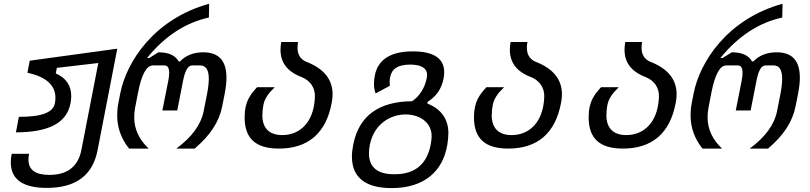

<svg xmlns="http://www.w3.org/2000/svg" viewBox="-20 -780 4254 1008"><path d="M225.6 206.5C379.9 206.5 466.8 139.2 492.2 8.8L595.7 -524.4L136.2 -461.4L124 -397.9C222.2 -377 271 -332.5 271 -266.6C271 -255.4 269.5 -242.7 267.6 -234.9C256.8 -191.9 206.5 -166.5 79.1 -166.5L63.5 -85C238.3 -85.9 328.6 -134.8 349.6 -234.9C352.5 -249 354 -262.7 354 -275.4C354 -328.1 329.6 -369.6 272.9 -394.5L278.3 -423.8L496.1 -449.2L407.2 7.8C390.1 94.7 333.5 138.2 239.3 138.2C165.5 138.2 129.4 111.8 129.4 57.6C129.4 48.3 130.4 38.6 132.8 27.3H41.5C38.1 43.5 36.6 58.6 36.6 72.3C36.6 162.1 100.6 206.5 225.6 206.5Z M657.7 0H760.3C710 -47.9 684.6 -102.5 684.6 -164.1C684.6 -178.7 686 -197.3 689 -212.9L704.6 -293.5C723.1 -388.7 749 -436.5 782.7 -436.5H843.3C859.9 -436.5 868.2 -423.8 868.2 -397.5C868.2 -386.2 866.7 -372.1 863.3 -355L832.5 -200.2H910.6L940.9 -355C951.2 -407.7 966.3 -436.5 988.3 -436.5H1031.2C1061 -436.5 1076.2 -412.6 1076.2 -367.2C1076.2 -347.2 1073.2 -319.3 1067.9 -291L1049.3 -196.8C1035.2 -125.5 987.3 -60.1 905.8 0H1002C1084 -69.3 1130.9 -141.6 1146.5 -221.7L1160.2 -291C1166 -321.8 1168.9 -348.1 1168.9 -372.1C1168.9 -461.4 1128.9 -505.4 1046.9 -505.4C996.6 -505.4 955.1 -489.3 925.3 -457.5H918C900.9 -489.3 865.2 -505.4 811.5 -505.4L763.7 -475.6H752C845.2 -590.3 953.6 -661.1 1076.7 -688L1078.1 -760.3C787.1 -680.2 643.1 -453.1 611.3 -289.6L601.6 -239.3C597.2 -217.3 595.2 -195.3 595.2 -175.3C595.2 -109.4 616.2 -51.8 657.7 0Z M1444.8 0C1597.2 0 1692.4 -80.6 1721.7 -241.7C1724.6 -257.8 1726.1 -270.5 1726.1 -284.7C1726.1 -363.8 1679.7 -420.4 1586.9 -456.1C1557.1 -469.2 1542 -493.7 1542 -529.3C1542 -538.6 1543 -548.8 1544.9 -559.6H1456.5C1454.1 -545.4 1452.6 -531.7 1452.6 -518.6C1452.6 -450.7 1489.7 -402.8 1564.5 -375C1608.4 -356.9 1633.3 -320.8 1633.3 -275.9C1633.3 -265.1 1631.8 -247.6 1629.9 -234.4C1614.3 -127.4 1546.9 -70.8 1461.9 -70.8C1394 -70.8 1357.4 -106.9 1357.4 -174.8C1357.4 -192.4 1359.9 -215.8 1363.3 -231C1370.1 -261.7 1385.3 -286.1 1422.4 -322.3H1329.6C1296.9 -286.1 1264.2 -249.5 1264.2 -165C1264.2 -51.8 1322.8 0 1444.8 0Z M2035.6 207.5C2207 207.5 2305.7 119.6 2328.6 -21C2332 -41.5 2334 -65.4 2334 -81.5C2334 -149.9 2299.8 -207 2223.6 -236.3L2225.6 -246.1C2270.5 -273.4 2298.3 -314 2308.6 -367.2C2311 -379.4 2312 -391.6 2312 -401.4C2312 -474.1 2255.4 -510.3 2147.5 -510.3C2027.8 -510.3 1962.4 -465.3 1947.3 -380.9C1945.3 -370.1 1943.4 -353.5 1943.4 -338.9C1943.4 -320.8 1946.3 -304.2 1952.1 -289.6L2026.9 -329.6C2025.9 -335.4 2025.4 -341.3 2025.4 -347.2C2025.4 -356 2026.4 -364.7 2027.8 -373C2036.1 -418.5 2068.8 -440.9 2132.8 -440.9C2190.4 -440.9 2222.2 -422.9 2222.2 -386.2C2222.2 -381.8 2221.7 -377 2220.7 -371.6C2211.9 -320.8 2181.6 -272.9 2143.1 -248.5C1968.3 -247.1 1864.3 -171.9 1834.5 -21C1830.1 2 1827.6 22.5 1827.6 42.5C1827.6 151.9 1899.4 207.5 2035.6 207.5ZM2049.8 134.8C1960.9 134.8 1917 98.1 1917 24.4C1917 10.7 1918.5 -4.4 1921.9 -21C1944.3 -130.9 2031.7 -179.2 2109.9 -179.2C2181.6 -179.2 2246.1 -138.2 2246.1 -65.9C2246.1 -55.2 2244.6 -38.1 2241.2 -21C2221.2 83 2157.7 134.8 2051.8 134.8Z M2648.9 0C2801.3 0 2896.5 -80.6 2925.8 -241.7C2928.7 -257.8 2930.2 -270.5 2930.2 -284.7C2930.2 -363.8 2883.8 -420.4 2791 -456.1C2761.2 -469.2 2746.1 -493.7 2746.1 -529.3C2746.1 -538.6 2747.1 -548.8 2749 -559.6H2660.6C2658.2 -545.4 2656.7 -531.7 2656.7 -518.6C2656.7 -450.7 2693.8 -402.8 2768.6 -375C2812.5 -356.9 2837.4 -320.8 2837.4 -275.9C2837.4 -265.1 2835.9 -247.6 2834 -234.4C2818.4 -127.4 2751 -70.8 2666 -70.8C2598.1 -70.8 2561.5 -106.9 2561.5 -174.8C2561.5 -192.4 2564 -215.8 2567.4 -231C2574.2 -261.7 2589.4 -286.1 2626.5 -322.3H2533.7C2501 -286.1 2468.3 -249.5 2468.3 -165C2468.3 -51.8 2526.9 0 2648.9 0Z M3251 0C3403.3 0 3498.5 -80.6 3527.8 -241.7C3530.8 -257.8 3532.2 -270.5 3532.2 -284.7C3532.2 -363.8 3485.8 -420.4 3393.1 -456.1C3363.3 -469.2 3348.1 -493.7 3348.1 -529.3C3348.1 -538.6 3349.1 -548.8 3351.1 -559.6H3262.7C3260.3 -545.4 3258.8 -531.7 3258.8 -518.6C3258.8 -450.7 3295.9 -402.8 3370.6 -375C3414.6 -356.9 3439.5 -320.8 3439.5 -275.9C3439.5 -265.1 3438 -247.6 3436 -234.4C3420.4 -127.4 3353 -70.8 3268.1 -70.8C3200.2 -70.8 3163.6 -106.9 3163.6 -174.8C3163.6 -192.4 3166 -215.8 3169.4 -231C3176.3 -261.7 3191.4 -286.1 3228.5 -322.3H3135.7C3103 -286.1 3070.3 -249.5 3070.3 -165C3070.3 -51.8 3128.9 0 3251 0Z M3668 0H3770.5C3720.2 -47.9 3694.8 -102.5 3694.8 -164.1C3694.8 -178.7 3696.3 -197.3 3699.2 -212.9L3714.8 -293.5C3733.4 -388.7 3759.3 -436.5 3793 -436.5H3853.5C3870.1 -436.5 3878.4 -423.8 3878.4 -397.5C3878.4 -386.2 3877 -372.1 3873.5 -355L3842.8 -200.2H3920.9L3951.2 -355C3961.4 -407.7 3976.6 -436.5 3998.5 -436.5H4041.5C4071.3 -436.5 4086.4 -412.6 4086.4 -367.2C4086.4 -347.2 4083.5 -319.3 4078.1 -291L4059.6 -196.8C4045.4 -125.5 3997.6 -60.1 3916 0H4012.2C4094.2 -69.3 4141.1 -141.6 4156.7 -221.7L4170.4 -291C4176.3 -321.8 4179.2 -348.1 4179.2 -372.1C4179.2 -461.4 4139.2 -505.4 4057.1 -505.4C4006.8 -505.4 3965.3 -489.3 3935.5 -457.5H3928.2C3911.1 -489.3 3875.5 -505.4 3821.8 -505.4L3773.9 -475.6H3762.2C3855.5 -590.3 3963.9 -661.1 4086.9 -688L4088.4 -760.3C3797.4 -680.2 3653.3 -453.1 3621.6 -289.6L3611.8 -239.3C3607.4 -217.3 3605.5 -195.3 3605.5 -175.3C3605.5 -109.4 3626.5 -51.8 3668 0Z"/></svg>

Font: Hack
Style: Oblique
Weight: 400
Italic angle: -12°
Monospace: yes
Designer: Christopher Simpkins
Foundry: Christopher Simpkins
Version: Version 2.010